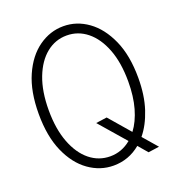

<svg xmlns="http://www.w3.org/2000/svg" viewBox="-131 -817 862 935"><g transform="rotate(-20 300.0 -350.0)"><path d="M481 8 440 -40Q379 11 300 11Q231 11 172 -31Q113 -73 77.5 -153.5Q42 -234 42 -350Q42 -466 77.5 -546.5Q113 -627 172 -669Q231 -711 300 -711Q369 -711 427.5 -669Q486 -627 522 -546.5Q558 -466 558 -350Q558 -259 535 -189.5Q512 -120 474 -74L538 0ZM300 -37Q360 -37 408 -77L290 -213L347 -221L441 -112Q472 -153 489 -213Q506 -273 506 -350Q506 -448 479 -518Q452 -588 405.5 -625.5Q359 -663 300 -663Q241 -663 194.5 -625.5Q148 -588 121 -518Q94 -448 94 -350Q94 -253 121 -182.5Q148 -112 194.5 -74.5Q241 -37 300 -37Z"/></g></svg>

Font: Red Hat Mono
Style: Regular
Weight: 300
Monospace: yes
Designer: Pentagram, MCKL
Foundry: Pentagram, MCKL
Version: Version 1.023